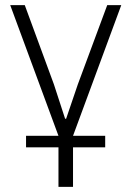

<svg xmlns="http://www.w3.org/2000/svg" viewBox="-20 -532 515 752"><path d="M209 45H82V0H209L20 -512H77L191 -202L235 -67H239L285 -202L400 -512H455L266 0H392V45H266V200H209Z"/></svg>

Font: Plexus Sans Light
Style: Regular
Weight: 300
Version: Version 2.001;PS 002.001;hotconv 1.0.70;makeotf.lib2.5.58329